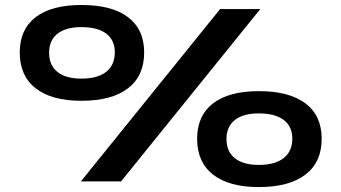

<svg xmlns="http://www.w3.org/2000/svg" viewBox="-20 -737 1385 779"><path d="M308.1 -1 873 -700.2H1036.1L471.2 -1ZM60.1 -523.9Q60.1 -617.7 124.5 -667.2Q189 -716.8 310.1 -716.8Q434.1 -716.8 499.5 -667.2Q564.9 -617.7 564.9 -523.9Q564.9 -429.2 499.3 -378.7Q433.6 -328.1 310.1 -328.1Q189.5 -328.1 124.8 -378.7Q60.1 -429.2 60.1 -523.9ZM179.2 -522.9Q179.2 -472.2 213.1 -445.1Q247.1 -418 310.1 -418Q376 -418 410.9 -445.6Q445.8 -473.1 445.8 -524.9Q445.8 -574.2 410.9 -600.6Q376 -627 310.1 -627Q247.1 -627 213.1 -600.1Q179.2 -573.2 179.2 -522.9ZM779.8 -173.8Q779.8 -267.6 844.2 -317.4Q908.7 -367.2 1029.8 -367.2Q1153.8 -367.2 1219.5 -317.4Q1285.2 -267.6 1285.2 -173.8Q1285.2 -79.1 1219.2 -28.6Q1153.3 22 1029.8 22Q909.2 22 844.5 -28.6Q779.8 -79.1 779.8 -173.8ZM898.9 -172.9Q898.9 -122.1 932.9 -95Q966.8 -67.9 1029.8 -67.9Q1095.7 -67.9 1130.9 -95.5Q1166 -123 1166 -174.8Q1166 -224.1 1130.9 -250.5Q1095.7 -276.9 1029.8 -276.9Q966.8 -276.9 932.9 -250Q898.9 -223.1 898.9 -172.9Z"/></svg>

Font: Messapia Bold
Style: Regular
Weight: 400
Designer: Luca Marsano
Foundry: Collletttivo
Version: Version 1.000;FEAKit 1.0